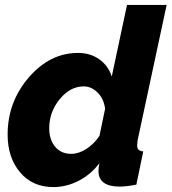

<svg xmlns="http://www.w3.org/2000/svg" viewBox="-20 -750 697 780"><path d="M11 -203Q11 -336 97 -435.5Q183 -535 297 -535Q347 -535 383.5 -509Q420 -483 434 -439L496 -730H657L539 -180Q537 -162 537 -159Q537 -136 562 -135L534 0Q494 8 466 8Q380 8 380 -56Q380 -68 384 -87Q348 -40 298.5 -15Q249 10 197 10Q112 10 61.5 -50Q11 -110 11 -203ZM384 -198 407 -308Q402 -348 377 -373.5Q352 -399 320 -399Q265 -399 222.5 -347Q180 -295 180 -229Q180 -183 204 -154Q228 -125 269 -125Q299 -125 330 -144.5Q361 -164 384 -198Z"/></svg>

Font: Raleway-v4020 ExtraBold
Style: Italic
Weight: 800
Italic angle: -12°
Designer: Matt McInerney, Pablo Impallari, Rodrigo Fuenzalida
Foundry: Matt McInerney, Pablo Impallari, Rodrigo Fuenzalida
Version: Version 4.020;PS 004.020;hotconv 1.0.88;makeotf.lib2.5.64775